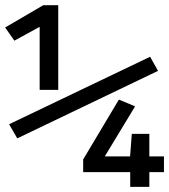

<svg xmlns="http://www.w3.org/2000/svg" viewBox="-21 -727 658 747"><path d="M133.3 -377.4V-622.6L34.9 -568.7L-1 -620L147.2 -706.7H205.6V-377.4ZM46.2 -188.7 14.4 -243.6 563.1 -506.2 593.8 -451.3ZM560 -57.4V0H485.6V-57.4H302.6V-106.7L441.5 -339.5L504.6 -313.3L386.7 -118.5H485.1L491.8 -206.2H560V-118.5H616.9V-57.4Z"/></svg>

Font: FiraCode Nerd Font
Style: Regular
Weight: 400
Designer: Carrois Corporate, Edenspiekermann AG, Nikita Prokopov
Foundry: Carrois Corporate, Edenspiekermann AG, Nikita Prokopov
Version: Version 6.002;Nerd Fonts 2.2.2